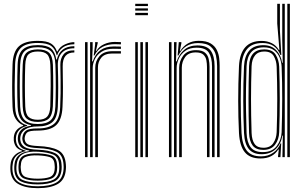

<svg xmlns="http://www.w3.org/2000/svg" viewBox="-20 -820 1588 1002"><path d="M177 162Q111.8 162 73.9 139.5Q36 117 34 63.2Q33.8 55.8 34.1 50Q34.5 44.2 35 38.5Q36.8 11.8 53.8 -6.9Q70.8 -25.5 94.8 -31V-33.8Q71 -42 62.4 -56.1Q53.8 -70.2 52 -87Q51.5 -94 52 -102.8Q55.2 -147.2 101 -163V-166.5Q77.5 -175.8 62.2 -199.1Q47 -222.5 45.5 -262.2Q43.5 -316.5 43.5 -366.5Q43.5 -416.5 45.5 -483.5Q47.8 -550.2 78.9 -578.5Q110 -606.8 177.2 -606.8Q224 -606.8 246.1 -592.8Q268.2 -578.8 277.2 -551.5H280Q292.5 -577.2 319.8 -588.9Q347 -600.5 368 -600V-589Q329.5 -588.5 307.4 -571.9Q285.2 -555.2 278.5 -531.8H275.8Q268.8 -563.8 247.5 -579.8Q226.2 -595.8 177.2 -595.8Q114.5 -595.8 87.8 -569Q61 -542.2 58.8 -483.8Q57 -426.5 56.6 -377.9Q56.2 -329.2 58.8 -262.2Q60.5 -219 77.1 -196Q93.8 -173 121.5 -166.5V-163Q93 -155.8 79.1 -140.2Q65.2 -124.8 63.5 -103.2Q63 -96.5 63 -94.5Q63 -92.5 63.5 -86.8Q65 -69 75.1 -55Q85.2 -41 113.8 -34V-31.2Q84.8 -25.2 66.6 -8.1Q48.5 9 46.2 38.8Q45.2 45.2 44.8 50.1Q44.2 55 44.8 63.2Q47 114 81.5 133.1Q116 152.2 177 152.2Q238.8 152.2 273.2 133.1Q307.8 114 311.8 63.2Q312.8 52.2 311.5 38Q308.2 -11.8 274.4 -28.2Q240.5 -44.8 179 -47Q133.2 -48.8 117.1 -58.8Q101 -68.8 97.8 -86.2Q95.5 -96.2 96.8 -103Q100 -127.2 116 -138.6Q132 -150 177.2 -149.8Q232.5 -149.2 261.9 -173.4Q291.2 -197.5 294 -260.8Q295.8 -300.5 296.2 -333.8Q296.8 -367 296.2 -401.9Q295.8 -436.8 295 -481.5Q294.2 -514.5 311.8 -536.4Q329.2 -558.2 368 -557.2V-546.2Q306 -546.8 307.2 -473.2Q308.2 -414.2 308.5 -365.9Q308.8 -317.5 306.2 -261.8Q303.2 -195.2 273.2 -167Q243.2 -138.8 177.2 -138.5Q133 -138.5 122 -128.8Q111 -119 108.8 -100.8Q108 -95.2 109.2 -90.2Q112 -74 125.6 -66.8Q139.2 -59.5 179 -57.8Q247.2 -55.2 283.6 -36.1Q320 -17 323.8 38.5Q324.5 47 324.4 51.2Q324.2 55.5 323.8 63.2Q320.2 116.8 282.9 139.4Q245.5 162 177 162ZM177 142.5Q120 142.5 88.4 126.5Q56.8 110.5 54.5 63.5Q54.2 56 54.5 50.4Q54.8 44.8 55.5 38.5Q60.5 -22.2 133 -31.5V-34.2Q101 -39.5 88.6 -53.2Q76.2 -67 73.5 -86.8Q72.8 -92.8 72.9 -95.1Q73 -97.5 73.2 -103.2Q74.8 -125.8 90.4 -142.1Q106 -158.5 142 -164V-166.8Q107.5 -173.2 90.6 -195.5Q73.8 -217.8 72 -263Q70 -311.8 69.9 -364.8Q69.8 -417.8 72 -482.8Q74 -540.2 99.8 -562.4Q125.5 -584.5 177.2 -584.5Q224.2 -584.5 245.8 -567Q267.2 -549.5 273.8 -509.2H276.5Q293 -578.2 368 -579V-568Q326 -568.5 303.1 -544.5Q280.2 -520.5 281.8 -477.2Q283.8 -416.8 283.8 -364.5Q283.8 -312.2 281.8 -263.5Q279 -203.5 252.4 -181.8Q225.8 -160 177.2 -160.2Q135 -160.5 112.1 -145.1Q89.2 -129.8 86.2 -105.2Q85 -95.2 86.2 -87.2Q89.5 -64.8 109.1 -52.5Q128.8 -40.2 179 -38.5Q235 -36.5 266.9 -21Q298.8 -5.5 301.2 38.5Q301.8 45.5 301.9 50.4Q302 55.2 301.5 63.5Q298 109.2 265.8 125.9Q233.5 142.5 177 142.5ZM177.2 -172.8Q222.8 -172.8 244.8 -192.8Q266.8 -212.8 269 -264Q270.8 -308.5 271 -364.4Q271.2 -420.2 269.2 -482.2Q267.5 -533.5 244.8 -553.5Q222 -573.5 177.2 -573.5Q130.2 -573.5 108.6 -553Q87 -532.5 85.2 -482Q83 -422.5 83.1 -368.1Q83.2 -313.8 85.2 -263.8Q87.2 -214.2 108.9 -193.5Q130.5 -172.8 177.2 -172.8ZM177.2 -183.8Q139 -183.8 119.6 -200.6Q100.2 -217.5 98.5 -264.2Q96.5 -313.8 96.5 -371.2Q96.5 -428.8 98.5 -481.5Q100 -528 119 -545.1Q138 -562.2 177.2 -562.2Q217.8 -562.2 236.1 -544.6Q254.5 -527 256 -482Q258 -423.5 257.9 -367.9Q257.8 -312.2 255.8 -264.8Q253.5 -219 234.9 -201.4Q216.2 -183.8 177.2 -183.8ZM177.2 -195Q210.5 -195 225.5 -210.4Q240.5 -225.8 242.5 -265.5Q244.2 -313.2 244.5 -370.1Q244.8 -427 242.8 -481.2Q241.2 -521.2 226.1 -536.2Q211 -551.2 177.2 -551.2Q144 -551.2 128.6 -536.2Q113.2 -521.2 111.8 -480.8Q109.8 -428.2 109.8 -372.1Q109.8 -316 111.8 -265Q113.2 -224.2 129.1 -209.6Q145 -195 177.2 -195ZM177 132.2Q231.5 132.2 259.1 117.6Q286.8 103 289 63.5Q289.8 52.2 288.5 38.5Q285.8 -1.8 257.2 -13.5Q228.8 -25.2 179 -28.2Q126.8 -31.5 99.1 -15.9Q71.5 -0.2 67 38.2Q65 51.5 65.5 63.8Q68 105.5 97.4 118.9Q126.8 132.2 177 132.2ZM177 122.8Q131 122.8 105 111.5Q79 100.2 76.8 63.8Q75.8 50 77.2 37.8Q80.5 1.2 107.4 -10Q134.2 -21.2 179.8 -19.5Q223 -17.8 249 -8.1Q275 1.5 277.5 38.5Q278.5 46.5 278.4 51.9Q278.2 57.2 277.8 63.8Q275.2 100.5 248.9 111.6Q222.5 122.8 177 122.8ZM177 112.5Q214.8 112.5 238.6 104.4Q262.5 96.2 265.2 63.8Q266.8 53 264.8 38.5Q262.8 7 239.1 -0.2Q215.5 -7.5 179 -9Q138.2 -10.8 114.5 -1.5Q90.8 7.8 89.2 38.5Q86.8 51 88.8 63.8Q91 95.8 114.5 104.1Q138 112.5 177 112.5Z M469 -530.5 476.5 -588.2V-600H490V-595.5L480.5 -554.2H483Q496.5 -577.2 523 -589.2Q549.5 -601.2 578.2 -601.2Q590.5 -601.2 611 -600.2V-588.5Q594.2 -589.5 579 -589.5Q543 -589.5 515.8 -575.6Q488.5 -561.8 473 -530.5ZM450.2 0V-600H463.5V-568L460.5 -499.5H464Q490.2 -577.5 573.2 -577.5Q583.2 -577.5 593.9 -577.2Q604.5 -577 611 -576.8V-564.8Q604 -565 592.9 -565.2Q581.8 -565.5 571 -565.5Q534.2 -565.5 510.5 -550.2Q486.8 -535 475.2 -511.9Q463.8 -488.8 463.8 -464.8V0ZM423.8 0V-600H437V0ZM477 0V-466Q477 -501.8 499.5 -527.2Q522 -552.8 566 -552.8H611V-540.8Q600.5 -540.8 588.9 -540.8Q577.2 -540.8 566 -540.8Q527 -540.8 509 -519.5Q491 -498.2 491 -466.8V0Z M685.8 -788.2V-800H752V-788.2ZM685.8 -764.5V-776.2H752V-764.5ZM685.8 -740.8V-752.8H752V-740.8ZM739 0V-600H752.2V0ZM685.8 0V-600H699.2V0ZM712.5 0V-600H725.8V0Z M1113 0V-475.5Q1113 -501.8 1107.1 -529.5Q1101.2 -557.2 1080.1 -576.2Q1059 -595.2 1013.2 -595.2Q943 -595.2 911 -530.5H907L913 -600H926.5V-594L918.5 -554.2H921Q936.2 -579.2 960.4 -593.1Q984.5 -607 1016.8 -607Q1056.8 -607 1079 -593.5Q1101.2 -580 1111.4 -559.2Q1121.5 -538.5 1123.9 -516.5Q1126.2 -494.5 1126.2 -477.8V0ZM861.8 0V-600H875V0ZM888.2 0V-600H901.5L898.5 -499.5H902Q914.2 -537 941.6 -560.1Q969 -583.2 1010 -583Q1060.8 -582.8 1080.2 -554.9Q1099.8 -527 1099.8 -474.8V0H1086.5V-473.2Q1086.5 -519.2 1069.8 -545.2Q1053 -571.2 1006 -571.2Q970.5 -571.2 947.4 -554.9Q924.2 -538.5 913 -514Q901.8 -489.5 901.8 -464.8V0ZM915 0V-466Q915 -501.2 936.5 -529.8Q958 -558.2 1003.2 -558.2Q1035 -558.2 1049.9 -545.2Q1064.8 -532.2 1069.1 -512.1Q1073.5 -492 1073.5 -471.2V0H1060.2V-470.5Q1060.2 -487.8 1057 -505.4Q1053.8 -523 1041.4 -534.8Q1029 -546.5 1001.5 -546.5Q964.2 -546.5 946.5 -522.4Q928.8 -498.2 928.8 -466.8V0Z M1492.8 0H1479.5V-800H1492.8ZM1466.2 0H1453.8L1456 -112.2H1453Q1447 -68.8 1418.8 -42Q1390.5 -15.2 1345.5 -15.2Q1301 -15.2 1278.8 -42Q1256.5 -68.8 1253.5 -125.8Q1249.8 -206 1249.5 -293.2Q1249.2 -380.5 1253.5 -475Q1256 -526.5 1280.4 -555.4Q1304.8 -584.2 1354.8 -584.2Q1396.5 -584.2 1421.5 -558.1Q1446.5 -532 1452.2 -492.5H1455.5L1453 -611V-800H1466.2ZM1339.5 7Q1284.2 7 1257.6 -25.6Q1231 -58.2 1227.2 -125.5Q1223.2 -206.8 1223.1 -294.2Q1223 -381.8 1227.2 -475Q1234 -606.5 1345.5 -606.5Q1374.2 -606.5 1398 -594.8Q1421.8 -583 1435 -559.5H1438.2L1426.8 -697V-800H1440.8V-661L1448.2 -533.2H1443.2Q1418.8 -595.5 1350 -595.5Q1295 -595.5 1269.1 -563.4Q1243.2 -531.2 1240.5 -475.2Q1236.5 -387.2 1236.4 -301.2Q1236.2 -215.2 1240.5 -125.8Q1243.8 -66.2 1267.1 -35.1Q1290.5 -4 1342.2 -4Q1379 -4 1405.9 -23Q1432.8 -42 1444.2 -72H1447.5L1443.5 0H1431L1431.2 -6.5L1435 -39.8H1432.2Q1403 7 1339.5 7ZM1351.2 -26.2Q1401 -26.2 1424.6 -58.4Q1448.2 -90.5 1449.8 -129.8Q1452.5 -216.5 1452.8 -303Q1453 -389.5 1449.8 -471.8Q1448.5 -497 1439.1 -520.1Q1429.8 -543.2 1409.8 -558.1Q1389.8 -573 1356.8 -573Q1312.8 -573 1290.8 -547.5Q1268.8 -522 1266.8 -475Q1264.5 -411.8 1263.8 -355.8Q1263 -299.8 1263.9 -244Q1264.8 -188.2 1266.8 -125.8Q1268.8 -77.5 1287.9 -51.9Q1307 -26.2 1351.2 -26.2ZM1354.2 -37.8Q1316 -37.8 1298.8 -60.2Q1281.5 -82.8 1279.8 -126Q1276.8 -217.2 1276.9 -304.2Q1277 -391.2 1279.8 -474.8Q1283 -562.2 1358.5 -562.2Q1402 -562.2 1418.9 -534.2Q1435.8 -506.2 1437 -472Q1440 -388.8 1440.1 -303.9Q1440.2 -219 1437 -130Q1435.8 -92 1415.5 -64.9Q1395.2 -37.8 1354.2 -37.8ZM1354.5 -48.8Q1390 -48.8 1406.2 -72.9Q1422.5 -97 1423.8 -130Q1427 -218 1426.9 -304.4Q1426.8 -390.8 1423.8 -472Q1422.8 -502.5 1409 -526.9Q1395.2 -551.2 1358.8 -551.2Q1327.5 -551.2 1311 -531Q1294.5 -510.8 1293 -474.8Q1290 -387.8 1290 -303.5Q1290 -219.2 1293 -126Q1294.5 -88.5 1308.8 -68.6Q1323 -48.8 1354.5 -48.8Z"/></svg>

Font: Big Shoulders Inline Display
Style: Regular
Weight: 400
Designer: Patric King
Foundry: XO Type Co
Version: Version 1.000